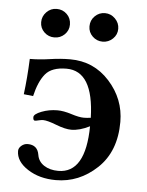

<svg xmlns="http://www.w3.org/2000/svg" viewBox="-49 -665 549 717"><g transform="rotate(5 226.0 -306.5)"><path d="M296.9 -231Q292 -405.8 190.9 -405.8Q135.7 -405.8 111.8 -377Q87.9 -348.1 75.2 -293L40 -296.9Q47.9 -358.9 50.8 -430.2Q85.9 -430.2 125.5 -436Q165 -441.9 201.2 -441.9Q290 -441.9 349.1 -376.5Q408.2 -311 408.2 -225.1Q408.2 -114.3 341.1 -51Q273.9 12.2 187 12.2Q125 12.2 81.1 -16.4Q37.1 -44.9 37.1 -84Q37.1 -95.2 47.6 -104Q58.1 -112.8 70.8 -112.8Q107.9 -112.8 113.8 -76.2Q117.7 -51.3 139.4 -37.1Q161.1 -22.9 192.9 -22.9Q294.9 -22.9 296.9 -199.2Q258.8 -180.2 228 -180.2Q205.1 -180.2 170.7 -193.6Q136.2 -207 120.1 -207Q114.3 -207 104.2 -204.6Q94.2 -202.1 89.8 -202.1Q83 -202.1 83 -214.8Q83 -226.1 111.1 -237.1Q139.2 -248 170.9 -248Q193.8 -248 223.4 -238.5Q252.9 -229 271 -229Q280.8 -229 296.9 -231ZM262.2 -570.8Q262.2 -593.8 278.1 -609.4Q293.9 -625 315.9 -625Q337.9 -625 354 -608.9Q370.1 -592.8 370.1 -570.8Q370.1 -548.8 354 -533.4Q337.9 -518.1 315.9 -518.1Q293.9 -518.1 278.1 -533.4Q262.2 -548.8 262.2 -570.8ZM134.8 -625Q157.7 -625 173.3 -609.6Q189 -594.2 189 -570.8Q189 -548.8 173.1 -533.4Q157.2 -518.1 135 -518.1Q112.8 -518.1 96.9 -533.4Q81.1 -548.8 81.1 -570.8Q81.1 -592.8 96.9 -608.9Q112.8 -625 134.8 -625Z"/></g></svg>

Font: Linux Libertine
Style: Semibold
Weight: 600
Designer: Philipp H. Poll
Foundry: Philipp H. Poll
Version: Version 5.1.2 ; ttfautohint (v0.9)